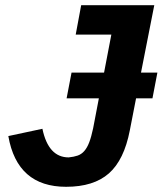

<svg xmlns="http://www.w3.org/2000/svg" viewBox="-20 -708 625 738"><path d="M255 -429H380L408 -575H271L292 -688H573L522 -429H585L566 -330H503L479 -207Q457 -93 398.5 -41.5Q340 10 234 10Q46 10 12 -185L143 -213Q166 -103 244 -103Q264 -105 278.5 -110Q293 -115 304 -127.5Q315 -140 323 -161Q331 -182 338 -215L360 -330H236Z"/></svg>

Font: Libra Sans Modern
Style: Bold Italic
Weight: 700
Italic angle: -12°
Foundry: Stefan Peev, Context Ltd
Version: Version 1.000